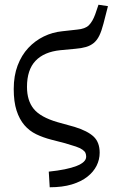

<svg xmlns="http://www.w3.org/2000/svg" viewBox="-20 -600 483 811"><path d="M190 191 186 125Q263 117 303.5 101Q344 85 344 62Q344 53 341 46Q338 39 328 32Q318 25 300.5 19Q283 13 255 5L197 -10Q162 -19 133 -33Q104 -47 83 -71.5Q62 -96 50 -133Q38 -170 38 -224Q38 -280 54.5 -323.5Q71 -367 99.5 -397.5Q128 -428 165 -446Q202 -464 243 -468L306 -475Q340 -478 355.5 -493.5Q371 -509 382 -539L396 -580L436 -574L417 -500Q409 -469 399.5 -449.5Q390 -430 376 -418.5Q362 -407 343 -401.5Q324 -396 299 -394L235 -388Q166 -381 130 -343Q94 -305 94 -233Q94 -175 122.5 -140Q151 -105 223 -84L295 -64Q350 -47 375.5 -23Q401 1 401 45Q401 74 388 100Q375 126 349 146.5Q323 167 283.5 179Q244 191 190 191Z"/></svg>

Font: Source Serif Pro
Style: Regular
Weight: 400
Designer: Frank Grießhammer
Foundry: Adobe Systems Incorporated
Version: Version 2.000;PS 1.000;hotconv 16.6.51;makeotf.lib2.5.65220